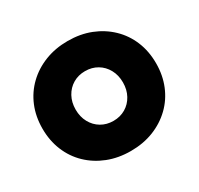

<svg xmlns="http://www.w3.org/2000/svg" viewBox="-154 -907 1142 1104"><g transform="rotate(-30 417.0 -355.0)"><path d="M417 10Q335 10 266 -17Q197 -44 146 -93Q95 -142 67.5 -209Q40 -276 40 -355Q40 -435 67.5 -501.5Q95 -568 146 -617Q197 -666 266 -693Q335 -720 417 -720Q500 -720 568.5 -693Q637 -666 688 -617Q739 -568 766.5 -501.5Q794 -435 794 -355Q794 -276 766.5 -209Q739 -142 688 -93Q637 -44 568.5 -17Q500 10 417 10ZM417 -190Q462 -190 497.5 -211Q533 -232 553.5 -269.5Q574 -307 574 -355Q574 -403 553.5 -440.5Q533 -478 497.5 -499Q462 -520 417 -520Q372 -520 336.5 -499Q301 -478 280.5 -440.5Q260 -403 260 -355Q260 -307 280.5 -269.5Q301 -232 336.5 -211Q372 -190 417 -190Z"/></g></svg>

Font: Lexend Black
Style: Regular
Weight: 900
Designer: Bonnie Shaver-Troup, Thomas Jockin
Foundry: Lexend
Version: Version 1.007; ttfautohint (v1.8.3)